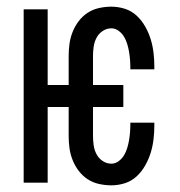

<svg xmlns="http://www.w3.org/2000/svg" viewBox="-20 -548 540 576"><path d="M314 8Q296 8 277.5 4Q259 0 243.5 -10Q228 -20 216.5 -35Q205 -50 198 -67.5Q191 -85 188.5 -103Q186 -121 186 -140V-227H123V0H51V-520H123V-293H186V-380Q186 -399 188.5 -417Q191 -435 198 -452.5Q205 -470 216.5 -485Q228 -500 243.5 -510Q259 -520 277.5 -524Q296 -528 314 -528Q335 -528 355 -521.5Q375 -515 390 -501Q405 -487 415.5 -468.5Q426 -450 432 -430.5Q438 -411 440.5 -390.5Q443 -370 443 -349V-340H371V-346Q371 -358 370 -370Q369 -382 367 -393.5Q365 -405 361.5 -416.5Q358 -428 352 -438Q346 -448 336 -455.5Q326 -463 314 -463Q300 -463 288 -455Q276 -447 269.5 -434.5Q263 -422 261 -408Q259 -394 259 -380V-293H350V-227H259V-140Q259 -126 261 -112Q263 -98 269.5 -85.5Q276 -73 288 -65Q300 -57 314 -57Q326 -57 336 -64.5Q346 -72 352 -82Q358 -92 361.5 -103.5Q365 -115 367 -126.5Q369 -138 370 -150Q371 -162 371 -174V-180H443V-171Q443 -150 440.5 -129.5Q438 -109 432 -89.5Q426 -70 415.5 -51.5Q405 -33 390 -19Q375 -5 355 1.5Q335 8 314 8Z"/></svg>

Font: Iosevka srxl
Style: Regular
Weight: 400
Monospace: yes
Designer: Belleve Invis
Foundry: Belleve Invis
Version: Version 33.0.1; ttfautohint (v1.8.3)